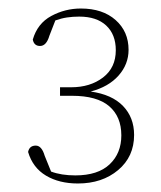

<svg xmlns="http://www.w3.org/2000/svg" viewBox="-20 -859 379 451"><path d="M121 -654H147Q192 -654 222 -677Q252 -700 252 -741Q252 -778 229.5 -799Q207 -820 166 -820Q151 -820 137.5 -818Q124 -816 110 -811L96 -775Q89 -751 74 -751Q60 -751 57 -766Q68 -804 100.5 -821.5Q133 -839 170 -839Q221 -839 251.5 -812Q282 -785 282 -742Q282 -708 258.5 -681.5Q235 -655 193 -644Q243 -637 269 -610Q295 -583 295 -542Q295 -491 257.5 -459.5Q220 -428 163 -428Q119 -428 88 -446.5Q57 -465 46 -502Q49 -517 64 -517Q78 -517 85 -493L100 -456Q124 -447 157 -447Q210 -447 237.5 -473Q265 -499 265 -541Q265 -585 236.5 -609.5Q208 -634 149 -634H121Z"/></svg>

Font: Source Serif Pro ExtraLight
Style: Regular
Weight: 200
Designer: Frank Grießhammer
Foundry: Adobe Systems Incorporated
Version: Version 3.001;hotconv 1.0.111;makeotfexe 2.5.65597